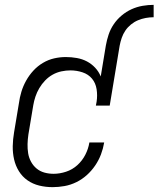

<svg xmlns="http://www.w3.org/2000/svg" viewBox="-20 -763 653 791"><path d="M416 -575Q420 -598 427.5 -620.5Q435 -643 448.5 -663Q462 -683 481 -699Q500 -715 522 -725Q544 -735 567.5 -739Q591 -743 613 -743V-692Q597 -692 580.5 -689Q564 -686 548.5 -679.5Q533 -673 519.5 -662Q506 -651 496.5 -637Q487 -623 481.5 -607Q476 -591 473 -575ZM197 8Q168 8 141.5 1.5Q115 -5 93.5 -20Q72 -35 58 -57.5Q44 -80 38 -106.5Q32 -133 32.5 -161Q33 -189 38 -218L58 -338Q61 -361 68 -384.5Q75 -408 87.5 -430.5Q100 -453 117.5 -472Q135 -491 157 -504Q179 -517 203 -522.5Q227 -528 251 -528Q274 -528 296.5 -524Q319 -520 338 -510Q357 -500 372 -484Q387 -468 395 -448L416 -575H473L432 -328H375L378 -344Q382 -370 378 -395.5Q374 -421 359 -439Q344 -457 320 -465Q296 -473 270 -473Q252 -473 233 -469Q214 -465 197 -455.5Q180 -446 166 -431.5Q152 -417 142 -400Q132 -383 126 -365Q120 -347 117 -329L97 -209Q94 -189 93.5 -169.5Q93 -150 96 -131.5Q99 -113 108 -96.5Q117 -80 131 -68.5Q145 -57 163 -52Q181 -47 201 -47Q226 -47 252 -55.5Q278 -64 298.5 -82.5Q319 -101 331.5 -125.5Q344 -150 348 -175V-176H409V-175Q405 -151 396 -127Q387 -103 372 -81Q357 -59 337.5 -41.5Q318 -24 294.5 -12.5Q271 -1 246 3.5Q221 8 197 8Z"/></svg>

Font: Iosevka Light Oblique
Style: Regular
Weight: 300
Italic angle: -9°
Monospace: yes
Designer: Belleve Invis
Foundry: Belleve Invis
Version: Version 32.5.0; ttfautohint (v1.8.4)